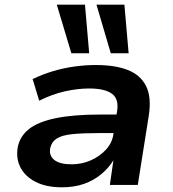

<svg xmlns="http://www.w3.org/2000/svg" viewBox="-20 -788 735 818"><path d="M244 10Q177 10 132 -13Q87 -36 67 -75Q47 -114 56 -163Q66 -209 104.5 -239Q143 -269 217.5 -284.5Q292 -300 408 -300H497L486 -221H400Q332 -221 288 -216.5Q244 -212 222 -198Q200 -184 194 -157Q188 -125 211.5 -106.5Q235 -88 285 -88Q328 -88 366 -104.5Q404 -121 431 -150Q458 -179 463 -216L479 -315Q487 -367 456.5 -389Q426 -411 360 -411Q311 -411 257 -399Q203 -387 147 -359L119 -451Q160 -471 205 -484.5Q250 -498 296.5 -504.5Q343 -511 388 -511Q470 -511 524 -490Q578 -469 602 -422Q626 -375 614 -296L567 0H448L463 -104V-105Q443 -72 411 -45.5Q379 -19 337.5 -4.5Q296 10 244 10ZM452 -561 391 -768H510L528 -561ZM284 -561 222 -768H342L360 -561Z"/></svg>

Font: Nunito Sans 7pt SemiExpanded
Style: Bold Italic
Weight: 700
Width: 6
Italic angle: -9°
Designer: Vernon Adams
Foundry: Vernon Adams
Version: Version 3.101;gftools[0.9.27]